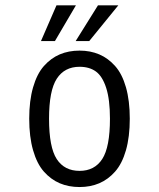

<svg xmlns="http://www.w3.org/2000/svg" viewBox="-20 -706 610 736"><path d="M137 -548.5 196.5 -685.5H271L190.5 -548.5ZM270 -548.5 355.5 -685.5H433.5L322 -548.5ZM285 11Q243 11 209 -3.5Q175 -18 148.2 -48.2Q121.5 -78.5 106.8 -130Q92 -181.5 92 -251Q92 -320 106.8 -371.2Q121.5 -422.5 148.2 -452.8Q175 -483 209 -497.5Q243 -512 285 -512Q326.5 -512 360.5 -497.5Q394.5 -483 421.2 -453Q448 -423 462.8 -371.5Q477.5 -320 477.5 -251Q477.5 -181.5 462.8 -130Q448 -78.5 421.2 -48.2Q394.5 -18 360.5 -3.5Q326.5 11 285 11ZM285 -51Q342.5 -51 372 -96.5Q401.5 -142 401.5 -251Q401.5 -324.5 387 -369.2Q372.5 -414 347.5 -432Q322.5 -450 285 -450Q227.5 -450 197.8 -404.5Q168 -359 168 -251Q168 -141.5 197.5 -96.2Q227 -51 285 -51Z"/></svg>

Font: League Mono Narrow Light
Style: Regular
Weight: 300
Width: 3
Designer: Tyler Finck
Foundry: The League of Moveable Type / Tyler Finck
Version: Version 2.210